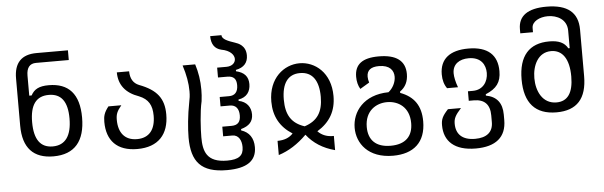

<svg xmlns="http://www.w3.org/2000/svg" viewBox="-56 -963 4326 1375"><g transform="rotate(-5 2107.0 -276.0)"><path d="M296.4 0C449.7 0 524.4 -90.8 524.4 -259.3C524.4 -429.2 448.7 -510.7 306.2 -510.7C236.3 -510.7 201.2 -491.2 178.2 -448.2H161.1V-591.8C161.1 -648.9 184.1 -677.7 230 -677.7H465.3V-747.6H239.7C131.3 -747.6 77.1 -690.9 77.6 -578.1V-239.3C77.6 -79.6 152.8 0 296.4 0ZM297.4 -71.3C209.5 -71.3 165 -132.3 165 -256.8C165 -380.9 209.5 -441.4 300.3 -441.4C389.6 -441.4 434.1 -382.8 434.1 -260.7C434.1 -137.2 388.7 -71.3 297.4 -71.3Z M899.4 0C1051.3 0 1127 -86.9 1127 -229C1127 -343.3 1077.6 -408.2 950.7 -456.1C909.7 -472.7 889.2 -507.3 888.7 -559.6H800.3C800.8 -469.7 848.6 -408.2 943.8 -375C1010.3 -348.1 1036.1 -303.2 1036.1 -227.5C1036.1 -128.9 991.7 -70.8 903.3 -70.8C814.5 -70.8 770.5 -129.4 770.5 -221.2C770.5 -260.7 778.8 -282.2 812 -322.3H719.2C687 -281.2 680.2 -254.9 680.2 -213.9C680.2 -80.1 753.4 0 899.4 0Z M1526.4 206.5C1668.5 206.5 1738.8 158.7 1738.8 59.6C1738.8 -5.9 1708 -49.8 1651.4 -67.9V-77.6C1711.4 -94.2 1738.8 -125.5 1738.8 -175.8C1738.8 -228.5 1709 -269 1651.4 -280.3V-290C1710.9 -299.3 1738.8 -339.8 1738.8 -393.6C1738.8 -447.8 1710.4 -479.5 1651.4 -493.2V-502.9C1710.4 -514.2 1738.8 -548.3 1738.8 -600.1C1738.8 -671.9 1684.1 -690.4 1662.1 -697.8C1612.3 -714.4 1569.8 -730.5 1569.8 -759.8H1488.8C1489.3 -701.7 1512.7 -667.5 1560.1 -656.2C1623 -645 1650.9 -611.3 1650.9 -582C1650.9 -554.7 1627.4 -530.8 1585.4 -530.8H1519V-460H1585.4C1630.9 -460 1650.9 -439 1650.9 -393.6C1650.9 -345.7 1628.9 -319.8 1586.4 -319.8H1519V-252.4H1586.4C1629.4 -252.4 1650.9 -223.6 1650.9 -175.8C1650.9 -128.9 1629.9 -106.4 1585.4 -106.4H1519V-37.1H1585.4C1629.4 -37.1 1650.9 2.4 1650.9 51.3C1650.9 113.3 1615.7 138.7 1533.2 138.7C1383.8 138.7 1362.8 55.2 1362.8 -43.9C1362.8 -100.6 1369.6 -226.1 1387.2 -301.3C1391.1 -329.6 1392.6 -357.9 1392.6 -383.8C1392.6 -448.2 1383.3 -508.8 1364.3 -567.9H1273.9C1295.9 -499.5 1307.1 -438.5 1307.1 -379.4C1307.1 -346.7 1303.7 -327.6 1298.3 -301.3C1280.3 -210.9 1271.5 -111.8 1271.5 -49.8C1271.5 124.5 1340.3 206.5 1526.4 206.5Z M1904.3 131.3C1976.6 108.4 2043.9 65.9 2106.9 2.9C2155.8 65.9 2223.1 108.9 2309.1 131.3V29.3C2262.7 30.8 2224.1 16.6 2194.3 -14.2C2286.6 -70.3 2331.5 -148.9 2331.5 -255.9C2331.5 -423.8 2220.2 -510.7 2108.9 -510.7C1997.1 -510.7 1884.3 -422.9 1884.3 -254.4C1884.3 -148.9 1928.2 -69.3 2016.1 -14.2C1990.2 14.6 1952.6 29.3 1904.3 29.3ZM2106.9 -57.6C2012.7 -88.4 1974.6 -152.3 1974.6 -260.3C1974.6 -376 2018.1 -440.4 2106.4 -440.4C2195.3 -440.4 2240.2 -375 2240.2 -258.8C2240.2 -149.4 2200.2 -87.9 2106.9 -57.6Z M2719.7 207.5C2867.7 207.5 2955.6 131.3 2955.6 -19.5C2955.6 -131.3 2907.2 -200.2 2809.1 -236.3V-246.1C2849.1 -273.4 2868.7 -314.9 2868.7 -367.2C2868.7 -462.9 2803.7 -510.3 2678.7 -510.3C2559.6 -510.3 2504.9 -467.3 2504.9 -378.4C2504.9 -345.7 2512.2 -314.5 2527.3 -289.6L2594.2 -329.6C2589.4 -344.2 2586.9 -358.9 2586.9 -372.1C2586.9 -418.9 2616.7 -440.9 2673.8 -440.9C2751.5 -440.9 2779.8 -400.9 2779.8 -355.5C2779.8 -315.9 2758.3 -273.4 2726.1 -248.5C2546.4 -246.1 2462.4 -129.9 2462.4 -15.1C2462.4 96.2 2541 207.5 2719.7 207.5ZM2709 134.8C2602.5 134.8 2549.3 80.1 2549.3 -13.7C2549.3 -129.4 2629.9 -178.7 2709.5 -178.7C2789.1 -178.7 2868.7 -129.9 2868.7 -14.2C2868.7 80.1 2815.4 134.8 2709 134.8Z M3314.9 207.5C3457.5 207.5 3534.7 145.5 3534.7 22V-16.6C3534.7 -100.6 3496.1 -149.4 3418.9 -163.6V-173.3C3498 -206.5 3530.8 -249.5 3530.8 -330.1C3530.8 -445.3 3463.4 -510.3 3322.3 -510.3C3190.9 -510.3 3117.2 -454.1 3117.2 -342.3C3117.2 -301.3 3127 -267.6 3146.5 -240.7H3225.1C3210 -280.8 3202.6 -317.4 3202.6 -342.8C3202.6 -408.2 3252 -440.9 3318.8 -440.9C3408.7 -440.9 3439.5 -382.3 3439.5 -325.2C3439.5 -263.2 3402.8 -205.6 3329.1 -205.6H3293.5V-137.2H3329.1C3406.2 -137.2 3444.8 -97.7 3444.8 -18.6V29.3C3444.8 102.1 3397.5 138.2 3315.4 138.2C3222.7 138.2 3178.7 92.3 3178.7 17.6C3178.7 -18.6 3189 -41.5 3233.4 -90.3H3139.6C3097.2 -44.4 3087.4 -21 3087.4 21C3087.4 136.2 3162.1 207.5 3314.9 207.5Z M3913.1 0C4059.6 0 4131.8 -79.6 4131.8 -241.7V-575.7C4131.8 -699.2 4057.1 -760.3 3905.8 -760.3C3771.5 -760.3 3703.1 -711.9 3703.1 -616.7V-586.4H3794.4V-616.7C3794.4 -663.6 3851.1 -691.4 3910.2 -691.4C3976.6 -691.4 4046.4 -656.7 4046.4 -575.7V-449.7H4036.6C4013.2 -491.7 3972.2 -510.7 3904.3 -510.7C3760.3 -510.7 3683.6 -425.8 3683.6 -256.3C3683.6 -85.4 3761.7 0 3913.1 0ZM3918.9 -70.8C3818.4 -70.8 3775.4 -164.1 3775.4 -257.3C3775.4 -349.1 3817.4 -440.4 3911.6 -440.4C3992.2 -440.4 4040 -374 4040 -247.1C4040 -127.4 3997.6 -70.8 3918.9 -70.8Z"/></g></svg>

Font: Hack
Style: Regular
Weight: 400
Monospace: yes
Designer: Christopher Simpkins
Foundry: Christopher Simpkins
Version: Version 2.010